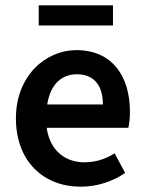

<svg xmlns="http://www.w3.org/2000/svg" viewBox="-20 -692 547 724"><path d="M40 -246C40 -82 146 12 284 12C346 12 406 -8 452 -40L412 -114C378 -92 340 -80 298 -80C230 -80 169 -120 156 -210H464C468 -228 470 -248 470 -270C470 -406 402 -503 268 -503C152 -503 40 -406 40 -246ZM270 -412C336 -412 368 -368 368 -298H158C172 -385 222 -412 270 -412ZM406 -596V-672H126V-596Z"/></svg>

Font: DAIFUKU Sans Semibold
Style: Regular
Weight: 600
Designer: Original font ‘Source Sans 3’ : Paul D. Hunt
Foundry: Daifuku
Version: Version 1.000